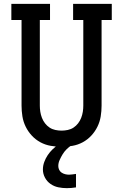

<svg xmlns="http://www.w3.org/2000/svg" viewBox="-20 -755 640 998"><path d="M300 8Q272 8 243.5 3Q215 -2 190 -15.5Q165 -29 145.5 -50Q126 -71 113.5 -96.5Q101 -122 96.5 -150Q92 -178 92 -206V-651H39V-735H240V-651H187V-206Q187 -190 189.5 -174Q192 -158 198 -142.5Q204 -127 214 -114Q224 -101 237.5 -92Q251 -83 267.5 -79.5Q284 -76 300 -76Q316 -76 332.5 -79.5Q349 -83 362.5 -92Q376 -101 386 -114Q396 -127 402 -142.5Q408 -158 410.5 -174Q413 -190 413 -206V-651H360V-735H561V-651H508V-206Q508 -178 503.5 -150Q499 -122 486.5 -96.5Q474 -71 454.5 -50Q435 -29 410 -15.5Q385 -2 356.5 3Q328 8 300 8ZM327 223Q305 223 283 218.5Q261 214 242.5 201Q224 188 213.5 168Q203 148 203 126Q203 106 210 87Q217 68 228 51.5Q239 35 253.5 21Q268 7 285 -4L292 -8H352V0Q338 9 326 21Q314 33 305.5 47Q297 61 290 76.5Q283 92 283 108Q283 118 287.5 127.5Q292 137 300.5 142.5Q309 148 319 150.5Q329 153 339 153Q348 153 357 151.5Q366 150 375 149V219Q363 221 351 222Q339 223 327 223Z"/></svg>

Font: Iosevka Etoile Medium
Style: Regular
Weight: 500
Designer: Belleve Invis
Foundry: Belleve Invis
Version: Version 22.1.2; ttfautohint (v1.8.4)